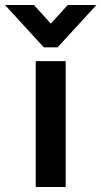

<svg xmlns="http://www.w3.org/2000/svg" viewBox="-78 -743 403 763"><path d="M96 -555 -58 -723H57L124 -649L191 -723H305L151 -555ZM64 -500H183V0H64Z"/></svg>

Font: Haskoy Bold
Style: Regular
Weight: 700
Designer: Ertekin Erdin
Foundry: Ertekin Erdin
Version: Version 1.500; ttfautohint (v1.8.3)